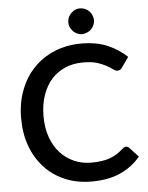

<svg xmlns="http://www.w3.org/2000/svg" viewBox="-61 -964 785 1021"><g transform="rotate(-5 332.0 -453.5)"><path d="M601.6 -152.8 647.9 -102.5Q605 -49.8 540 -21Q477.5 7.8 387.2 7.8Q307.1 7.8 244.6 -19.5Q180.2 -46.9 135.7 -95.7Q89.8 -146 66.4 -211.4Q42 -277.3 42 -359.9Q42 -441.9 67.9 -508.8Q93.8 -577.6 140.6 -625.5Q185.5 -673.3 252.4 -701.2Q316.9 -728 396 -728Q474.1 -728 534.2 -703.1Q593.8 -677.2 637.7 -635.7L599.1 -581.1Q595.2 -575.2 589.4 -571.3Q584 -567.4 574.7 -567.4Q564.5 -567.4 551.8 -577.1Q534.7 -589.4 519.5 -597.7Q498 -608.9 470.2 -618.2Q439.9 -627 395.5 -627Q342.8 -627 300.8 -608.9Q256.8 -589.8 227.1 -556.6Q196.8 -522.9 179.2 -472.7Q161.6 -422.9 161.6 -359.9Q161.6 -296.4 179.7 -247.1Q198.2 -196.3 229 -163.1Q260.3 -128.9 303.2 -110.4Q345.2 -92.3 394.5 -92.3Q422.9 -92.3 448.7 -96.2Q471.2 -99.1 492.2 -106.4Q508.3 -111.8 529.8 -124.5Q548.3 -136.2 564.9 -151.4Q575.2 -160.6 585 -160.6Q594.7 -160.6 601.6 -152.8ZM467.8 -819.8Q462.9 -807.6 453.1 -797.9Q443.8 -788.6 430.7 -783.2Q416.5 -777.3 403.3 -777.3Q391.1 -777.3 377.9 -783.2Q365.2 -788.6 356.9 -797.9Q346.7 -808.1 341.8 -819.8Q336.4 -832 336.4 -845.7Q336.4 -859.4 341.8 -872.6Q346.7 -884.3 356.9 -894.5Q366.2 -904.3 377.9 -909.7Q390.1 -915 403.3 -915Q417.5 -915 430.7 -909.7Q443.4 -904.3 453.1 -894.5Q462.9 -884.8 467.8 -872.6Q473.6 -858.4 473.6 -845.7Q473.6 -833 467.8 -819.8Z"/></g></svg>

Font: Lato-SemiBold
Style: Regular
Weight: 500
Designer: Lukasz Dziedzic with Adam Twardoch and Botio Nikoltchev
Foundry: tyPoland Lukasz Dziedzic
Version: ""